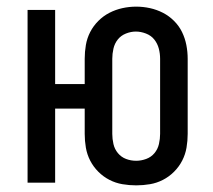

<svg xmlns="http://www.w3.org/2000/svg" viewBox="-20 -550 640 578"><path d="M390 8Q369 8 348.5 4.5Q328 1 309.5 -8.5Q291 -18 276 -33Q261 -48 251.5 -66.5Q242 -85 238.5 -105.5Q235 -126 235 -147V-223H146V0H63V-520H146V-297H235V-373Q235 -394 238.5 -414.5Q242 -435 251.5 -453.5Q261 -472 276 -487Q291 -502 309.5 -511.5Q328 -521 348.5 -525.5Q369 -530 390 -530Q411 -530 431.5 -525.5Q452 -521 470.5 -511.5Q489 -502 504 -487Q519 -472 528 -453.5Q537 -435 541 -414.5Q545 -394 545 -373V-147Q545 -126 541.5 -105.5Q538 -85 528.5 -66.5Q519 -48 504 -33Q489 -18 470.5 -8.5Q452 1 431.5 4.5Q411 8 390 8ZM390 -66Q405 -66 420 -71.5Q435 -77 445 -89Q455 -101 458.5 -116.5Q462 -132 462 -147V-373Q462 -389 458 -404Q454 -419 444.5 -431Q435 -443 419.5 -449Q404 -455 389 -455Q374 -455 359 -449Q344 -443 334.5 -431Q325 -419 321.5 -403.5Q318 -388 318 -373V-147Q318 -132 321.5 -116.5Q325 -101 335 -89Q345 -77 359.5 -71.5Q374 -66 390 -66Z"/></svg>

Font: Iosevka Meiseki Sans
Style: Regular
Weight: 400
Monospace: yes
Designer: Belleve Invis
Foundry: Belleve Invis
Version: Version 11.2.6; ttfautohint (v1.8.4)